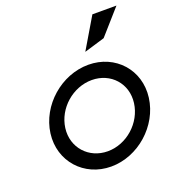

<svg xmlns="http://www.w3.org/2000/svg" viewBox="-126 -769 791 877"><g transform="rotate(-20 269.5 -330.5)"><path d="M333 -522 433 -552 539 -672H422ZM128 -226C140 -318 224 -391 316 -391C408 -391 474 -318 462 -226C450 -134 367 -60 275 -60C183 -60 116 -134 128 -226ZM56 -226C39 -95 135 11 266 11C397 11 517 -95 534 -226C551 -357 456 -462 325 -462C194 -462 73 -357 56 -226Z"/></g></svg>

Font: Charger
Style: It
Weight: 400
Designer: Jasper
Foundry: Cannot Into Space Fonts
Version: Version 0.98